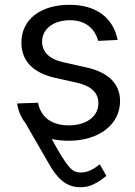

<svg xmlns="http://www.w3.org/2000/svg" viewBox="-20 -574 562 798"><path d="M388 -404 469 -408C450 -501 380 -554 269 -554C148 -554 69 -493 69 -397C69 -322 116 -271 211 -250L301 -230C360 -216 389 -188 389 -145C389 -90 339 -53 266 -53C195 -53 150 -86 138 -147L51 -144C56 -112 68 -85 86 -62L184 108C215 162 252 205 314 204C356 205 388 184 422 157L395 109C369 129 345 143 316 143C279 143 263 126 195 4C217 8 240 11 266 11C389 11 479 -55 479 -154C479 -226 430 -274 338 -294L244 -315C182 -329 155 -360 155 -401C155 -454 203 -490 270 -490C332 -490 373 -459 388 -404Z"/></svg>

Font: Wafeq
Style: Regular
Weight: 400
Designer: Rasmus Andersson & Azza Alameddine
Foundry: Google & TypeTogether
Version: Version 3.000;FEAKit 1.0